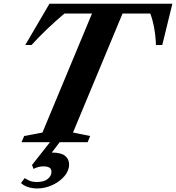

<svg xmlns="http://www.w3.org/2000/svg" viewBox="-20 -782 968 1056"><path d="M98.5 0 113 -34 213.5 -53 486 -707.5H334.5Q286 -667 238 -621Q190 -575 153.5 -534.5H119L252 -761.5H928L872.5 -534.5H837.5Q837.5 -541 837.2 -547.5Q837 -554 836.5 -559.5Q834 -596.5 826.8 -635Q819.5 -673.5 806.5 -707.5H654L381.5 -53L476 -34L462 0ZM184.5 254.5Q156.5 254.5 132.5 246.2Q108.5 238 95.5 224.5L116 197.5Q129 206.5 144.8 212.8Q160.5 219 183.5 219Q221.5 219 242.2 202.5Q263 186 263 163.5Q263 146 251 139.5Q239 133 219.5 133Q203 133 189.5 137Q176 141 164.5 147L156 125.5L268 -16.5H320.5L265 57Q315 57 337.5 74.8Q360 92.5 360 122.5Q360 157 334.2 187Q308.5 217 268.2 235.8Q228 254.5 184.5 254.5Z"/></svg>

Font: Libre Caslon Text
Style: Italic
Weight: 400
Italic angle: -22.583°
Designer: Pablo Impallari, Rodrigo Fuenzalida, Katja Schimmel
Foundry: Pablo Impallari, Rodrigo Fuenzalida
Version: Version 2.000